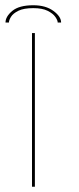

<svg xmlns="http://www.w3.org/2000/svg" viewBox="-20 -712 300 732"><path d="M102 0V-586H113V0ZM107 -692Q154 -692 183.5 -670.5Q213 -649 213 -626H200Q200 -634.5 191 -647.5Q182 -660.5 161.5 -670.8Q141 -681 107 -681Q70.5 -681 50.2 -671Q30 -661 22 -648Q14 -635 14 -626H1Q1 -649 27 -670.5Q53 -692 107 -692Z"/></svg>

Font: Anybody UltraExpanded Thin
Style: Regular
Weight: 100
Width: 9
Designer: Tyler Finck
Foundry: Etcetera Type Company
Version: Version 1.010; ttfautohint (v1.8.3) -l 8 -r 50 -G 200 -x 14 